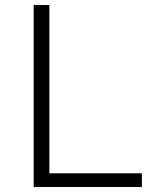

<svg xmlns="http://www.w3.org/2000/svg" viewBox="-20 -750 660 770"><path d="M115 0V-730H178V0ZM549 0H151V-55H549Z"/></svg>

Font: Monaspace Neon Var ExtraLight
Style: Regular
Weight: 200
Designer: Riley Cran and the Lettermatic Team
Version: Version 1.200 (Monaspace Neon Var)